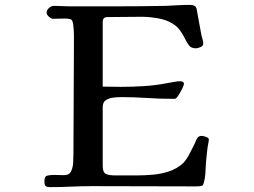

<svg xmlns="http://www.w3.org/2000/svg" viewBox="-20 -769 1040 787"><path d="M836 -197Q836 -204 824.5 -208Q813 -212 807 -212Q794 -212 789 -203Q785 -197 782.5 -190.5Q780 -184 777 -178Q769 -161 755 -135Q741 -109 727 -97Q704 -77 672.5 -66.5Q641 -56 607 -53Q573 -50 543 -50H451Q427 -50 414 -56Q401 -62 401 -90V-330Q401 -350 414 -358.5Q427 -367 445 -369Q463 -371 477 -371Q529 -371 580 -367.5Q631 -364 683 -364H697Q702 -364 710.5 -377Q719 -390 726.5 -405Q734 -420 734 -425Q734 -431 729 -433.5Q724 -436 719 -436Q706 -436 692 -433Q678 -430 664 -428Q618 -419 570 -416Q522 -413 475 -413Q456 -413 438 -413.5Q420 -414 401 -414V-680Q401 -699 421 -699Q450 -699 479 -699.5Q508 -700 536 -700Q552 -700 568 -700Q584 -700 599 -698Q648 -693 675.5 -679Q703 -665 716.5 -646.5Q730 -628 738 -611Q746 -594 755 -582.5Q764 -571 783 -571Q791 -571 802 -576Q813 -581 813 -591Q813 -599 810.5 -607Q808 -615 806 -623Q801 -647 795.5 -680Q790 -713 786 -732Q784 -742 776.5 -745.5Q769 -749 758 -749Q733 -749 708.5 -747.5Q684 -746 659 -745Q607 -744 554 -743.5Q501 -743 448 -743Q402 -743 356.5 -743Q311 -743 265 -743Q249 -743 233 -744Q217 -745 201 -745Q191 -745 181 -736.5Q171 -728 171 -717Q171 -709 180.5 -700.5Q190 -692 197 -692Q209 -692 220.5 -692.5Q232 -693 244 -693Q267 -693 273 -688Q279 -683 281 -660Q283 -641 283 -621.5Q283 -602 283 -582Q283 -471 282 -360Q281 -249 281 -138Q281 -124 280 -103.5Q279 -83 271.5 -67Q264 -51 243 -51Q233 -51 222.5 -51.5Q212 -52 201 -52Q185 -52 173.5 -49Q162 -46 162 -26Q162 -11 167 -6.5Q172 -2 187 -2Q229 -2 271.5 -4Q314 -6 356 -6Q463 -6 569.5 -5.5Q676 -5 782 -5Q787 -5 796 -5.5Q805 -6 809 -8Q812 -10 813.5 -14Q815 -18 816 -22Q821 -41 822 -60.5Q823 -80 824 -99Q826 -120 828 -141Q830 -162 834 -183Q836 -191 836 -197Z"/></svg>

Font: UoqMunThenKhung
Style: Regular
Weight: 400
Designer: Font-Kai, 金井和夫, 宇文滿月
Foundry: Kazuo Kanai, Moonlit Owen
Version: Version 1.197